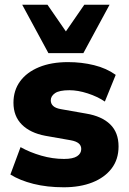

<svg xmlns="http://www.w3.org/2000/svg" viewBox="-20 -782 546 813"><path d="M250 11Q179 11 121.5 -3.5Q64 -18 24 -43L67 -159Q106 -137 154.5 -123Q203 -109 251 -109Q289 -109 306.5 -120.5Q324 -132 324 -151Q324 -166 313 -175Q302 -184 280 -188L172 -207Q108 -219 72.5 -254.5Q37 -290 37 -347Q37 -399 65 -437.5Q93 -476 145 -497.5Q197 -519 268 -519Q326 -519 378.5 -506Q431 -493 470 -465L424 -352Q393 -373 351.5 -386.5Q310 -400 274 -400Q231 -400 213 -387.5Q195 -375 195 -357Q195 -343 205 -333.5Q215 -324 237 -320L345 -301Q411 -290 446.5 -255.5Q482 -221 482 -162Q482 -107 452.5 -68.5Q423 -30 371 -9.5Q319 11 250 11ZM185 -557 74 -762H181L259 -649L337 -762H444L333 -557Z"/></svg>

Font: Mulish ExtraLight Black
Style: Regular
Weight: 900
Version: Version 3.603